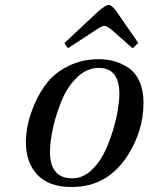

<svg xmlns="http://www.w3.org/2000/svg" viewBox="-20 -740 597 772"><path d="M239 -567 377 -696Q405 -720 417 -720Q429 -720 447 -696L536 -567L513 -546L428 -621Q409 -636 400 -636Q390 -636 368 -621L253 -546ZM84 -169Q84 -199 91.5 -237Q99 -275 119.5 -323Q140 -371 171.5 -410Q203 -449 257 -475.5Q311 -502 378 -502Q411 -502 440.5 -493.5Q470 -485 497.5 -466.5Q525 -448 541 -412Q557 -376 557 -327Q557 -215 494 -116Q413 12 268 12Q177 12 130.5 -37Q84 -86 84 -169ZM181 -129Q181 -23 271 -23Q310 -23 343 -51.5Q376 -80 397 -121.5Q418 -163 433 -212Q448 -261 454 -299.5Q460 -338 460 -362Q460 -467 377 -467Q330 -467 291 -430Q252 -393 229 -338Q206 -283 193.5 -227.5Q181 -172 181 -129Z"/></svg>

Font: Lingua Franca
Style: Italic
Weight: 400
Italic angle: -13°
Version: Version 1.19